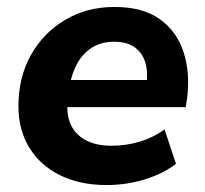

<svg xmlns="http://www.w3.org/2000/svg" viewBox="-20 -521 589 552"><path d="M286 11Q209 11 152 -17.5Q95 -46 64 -97Q33 -148 33 -215Q33 -299 69 -363Q105 -427 167.5 -464Q230 -501 309 -501Q391 -501 440 -465.5Q489 -430 508 -370.5Q527 -311 518 -239L514 -213H155L166 -291H417L401 -277Q406 -313 398 -340.5Q390 -368 368 -384.5Q346 -401 308 -401Q270 -401 243.5 -383.5Q217 -366 202 -338.5Q187 -311 181 -278L176 -243Q169 -199 181.5 -167.5Q194 -136 224.5 -119Q255 -102 301 -102Q343 -102 382.5 -114Q422 -126 453 -149L486 -50Q450 -22 397 -5.5Q344 11 286 11Z"/></svg>

Font: Nunito Sans 12pt ExtraLight 12pt ExtraBold
Style: Italic
Weight: 800
Italic angle: -9°
Version: Version 3.101;gftools[0.9.27]